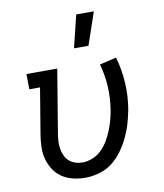

<svg xmlns="http://www.w3.org/2000/svg" viewBox="-85 -824 770 902"><g transform="rotate(-10 300.0 -373.5)"><path d="M249 8Q219 8 190.5 1Q162 -6 139 -21.5Q116 -37 100.5 -60.5Q85 -84 77.5 -112Q70 -140 71 -170Q72 -200 77 -230L113 -447H62L61 -520H208L158 -218Q155 -200 154 -182Q153 -164 156 -146.5Q159 -129 166 -113.5Q173 -98 185.5 -87Q198 -76 214.5 -70.5Q231 -65 249 -65Q273 -65 297.5 -75Q322 -85 340.5 -103.5Q359 -122 372 -144Q385 -166 394.5 -189.5Q404 -213 410.5 -236.5Q417 -260 421 -284Q430 -341 427 -396.5Q424 -452 409 -504L489 -523Q506 -464 510 -400.5Q514 -337 503 -272Q497 -240 487.5 -207.5Q478 -175 463 -143.5Q448 -112 427 -83Q406 -54 378 -32.5Q350 -11 316 -1.5Q282 8 249 8ZM302 -600 340 -755H424L371 -600Z"/></g></svg>

Font: Iosevka Plex Etoile
Style: Italic
Weight: 400
Italic angle: -9°
Designer: Belleve Invis
Foundry: Belleve Invis
Version: Version 25.1.1; ttfautohint (v1.8.4)